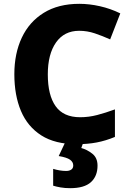

<svg xmlns="http://www.w3.org/2000/svg" viewBox="-20 -744 683 1004"><path d="M394 -583Q316 -583 273 -522Q230 -461 230 -355Q230 -246 271 -188.5Q312 -131 399 -131Q444 -131 488 -142.5Q532 -154 581 -172V-28Q533 -8 485.5 1Q438 10 382 10Q268 10 196 -36Q124 -82 89.5 -164Q55 -246 55 -356Q55 -464 94 -547Q133 -630 209 -677Q285 -724 395 -724Q447 -724 502.5 -711.5Q558 -699 609 -674L556 -538Q516 -556 476 -569.5Q436 -583 394 -583ZM490 122Q490 177 455.5 208.5Q421 240 347 240Q319 240 296.5 236Q274 232 258 227V139Q274 144 292 147Q310 150 326 150Q342 150 352.5 143Q363 136 363 121Q363 103 346 91Q329 79 287 72L321 0H416L405 30Q435 38 462.5 59.5Q490 81 490 122Z"/></svg>

Font: Noto Sans Sinhala UI ExtraBold
Style: Regular
Weight: 800
Designer: Jelle Bosma - Monotype Design Team
Foundry: Monotype Imaging Inc.
Version: Version 2.006; ttfautohint (v1.8.4.7-5d5b)